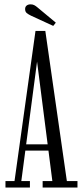

<svg xmlns="http://www.w3.org/2000/svg" viewBox="-20 -840 370 860"><path d="M4.5 0V-29H45L139 -701.5H183L279.5 -29H327V0H171V-29H214.5L146 -564L75.5 -29H114V0ZM82.5 -165.5V-193.5H208.5V-165.5ZM218.5 -724 119.5 -769.5Q107 -775.5 99.8 -781.5Q92.5 -787.5 92.5 -799.5Q92.5 -809.5 99.2 -815Q106 -820.5 117 -820.5Q126.5 -820.5 133.2 -817Q140 -813.5 147 -807.5L230 -738.5Z"/></svg>

Font: Imbue 24pt Light
Style: Regular
Weight: 300
Designer: Tyler Finck
Foundry: Etcetera Type Company
Version: Version 1.102